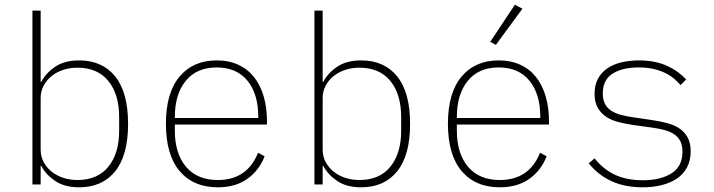

<svg xmlns="http://www.w3.org/2000/svg" viewBox="-20 -785 3040 817"><path d="M118 -740H153V-437H156Q174 -473 214 -500.5Q254 -528 317 -528Q415 -528 470 -460Q525 -392 525 -258Q525 -124 470 -56Q415 12 317 12Q254 12 214 -15.5Q174 -43 156 -79H153V0H118ZM309 -19Q395 -19 441 -75.5Q487 -132 487 -229V-287Q487 -384 441 -440.5Q395 -497 309 -497Q278 -497 250 -488Q222 -479 200.5 -462Q179 -445 166 -421Q153 -397 153 -368V-148Q153 -119 166 -95Q179 -71 200.5 -54Q222 -37 250 -28Q278 -19 309 -19Z M907 12Q803 12 744.5 -57Q686 -126 686 -258Q686 -390 744 -459Q802 -528 902 -528Q954 -528 994 -509.5Q1034 -491 1061 -457Q1088 -423 1102 -375Q1116 -327 1116 -269V-255H724V-229Q724 -132 771.5 -75.5Q819 -19 907 -19Q969 -19 1012 -48Q1055 -77 1078 -135L1106 -120Q1083 -60 1032.5 -24Q982 12 907 12ZM902 -498Q817 -498 770.5 -441Q724 -384 724 -287V-283H1079V-288Q1079 -385 1033 -441.5Q987 -498 902 -498Z M1318 -740H1353V-437H1356Q1374 -473 1414 -500.5Q1454 -528 1517 -528Q1615 -528 1670 -460Q1725 -392 1725 -258Q1725 -124 1670 -56Q1615 12 1517 12Q1454 12 1414 -15.5Q1374 -43 1356 -79H1353V0H1318ZM1509 -19Q1595 -19 1641 -75.5Q1687 -132 1687 -229V-287Q1687 -384 1641 -440.5Q1595 -497 1509 -497Q1478 -497 1450 -488Q1422 -479 1400.5 -462Q1379 -445 1366 -421Q1353 -397 1353 -368V-148Q1353 -119 1366 -95Q1379 -71 1400.5 -54Q1422 -37 1450 -28Q1478 -19 1509 -19Z M2107 12Q2003 12 1944.5 -57Q1886 -126 1886 -258Q1886 -390 1944 -459Q2002 -528 2102 -528Q2154 -528 2194 -509.5Q2234 -491 2261 -457Q2288 -423 2302 -375Q2316 -327 2316 -269V-255H1924V-229Q1924 -132 1971.5 -75.5Q2019 -19 2107 -19Q2169 -19 2212 -48Q2255 -77 2278 -135L2306 -120Q2283 -60 2232.5 -24Q2182 12 2107 12ZM2102 -498Q2017 -498 1970.5 -441Q1924 -384 1924 -287V-283H2279V-288Q2279 -385 2233 -441.5Q2187 -498 2102 -498ZM2090 -594 2066 -607 2171 -765 2203 -748Z M2715 12Q2640 12 2583.5 -13.5Q2527 -39 2485 -90L2510 -111Q2549 -63 2598.5 -40.5Q2648 -18 2715 -18Q2791 -18 2837.5 -47.5Q2884 -77 2884 -139Q2884 -166 2875 -184Q2866 -202 2849 -213.5Q2832 -225 2808 -231.5Q2784 -238 2755 -242L2675 -253Q2642 -258 2612 -265.5Q2582 -273 2559.5 -288Q2537 -303 2523.5 -326.5Q2510 -350 2510 -386Q2510 -424 2525 -451Q2540 -478 2565.5 -495Q2591 -512 2625.5 -520Q2660 -528 2699 -528Q2736 -528 2766.5 -521.5Q2797 -515 2821.5 -503.5Q2846 -492 2865.5 -477.5Q2885 -463 2900 -447L2876 -423Q2864 -437 2848 -450.5Q2832 -464 2810.5 -474.5Q2789 -485 2761.5 -491.5Q2734 -498 2698 -498Q2628 -498 2586.5 -471.5Q2545 -445 2545 -388Q2545 -361 2554 -343.5Q2563 -326 2580 -314.5Q2597 -303 2621 -296.5Q2645 -290 2674 -286L2755 -274Q2788 -269 2817.5 -261.5Q2847 -254 2869.5 -239.5Q2892 -225 2905.5 -201Q2919 -177 2919 -141Q2919 -102 2903.5 -73Q2888 -44 2861 -25.5Q2834 -7 2796.5 2.5Q2759 12 2715 12Z"/></svg>

Font: IBM Plex Mono ExtLt
Style: Regular
Weight: 200
Monospace: yes
Designer: Mike Abbink, Paul van der Laan, Pieter van Rosmalen
Foundry: Bold Monday
Version: Version 2.3